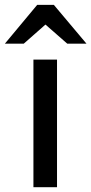

<svg xmlns="http://www.w3.org/2000/svg" viewBox="-51 -775 378 795"><path d="M185.1 0H87.4V-528.3H185.1ZM307.1 -594.2H227.5L137.2 -673.3L47.4 -594.2H-30.8L103 -754.9H171.9Z"/></svg>

Font: Ufes Sans
Style: Regular
Weight: 400
Designer: Ricardo Esteves, Filipe Motta, Cassio Ferreira, Ana Quintelato & Breno Mello
Foundry: ProDesignUfes - Ricardo Esteves, Filipe Motta, Cassio Ferreira, Ana Quintelato & Breno Mello (This is a derivative work,
Version: Version 2.0